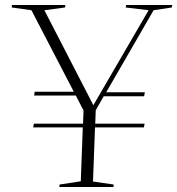

<svg xmlns="http://www.w3.org/2000/svg" viewBox="-20 -750 711 770"><path d="M218 0 219 -10 304 -23 312 -239H113L116 -254H313L315 -307L284 -367H117L119 -382H276L106 -709L27 -720L28 -730H242L241 -720L158 -709L354 -329H355L576 -709L484 -720L486 -730H671L669 -720L596 -709L406 -380H561L558 -364H396L364 -308L362 -254H560L557 -239H361L353 -22L436 -10L435 0Z"/></svg>

Font: Literata 72pt ExtraLight
Style: Italic
Weight: 200
Italic angle: -2°
Designer: Latin by Veronika Burian and Jose Scaglione. Greek by Irene Vlachou. Cyrillic by Vera Evstafieva
Foundry: TypeTogether
Version: Version 3.002